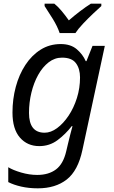

<svg xmlns="http://www.w3.org/2000/svg" viewBox="-20 -786 619 1046"><path d="M186 240Q137 240 95.5 230.5Q54 221 25 206V125Q51 141 95.5 154Q140 167 183 167Q245 167 285 137Q325 107 341 37L350 -1Q355 -24 362.5 -52Q370 -80 375 -99H371Q337 -55 293.5 -22.5Q250 10 194 10Q129 10 88.5 -36.5Q48 -83 48 -173Q48 -246 66 -313Q84 -380 118.5 -432.5Q153 -485 201.5 -515.5Q250 -546 311 -546Q365 -546 398 -518Q431 -490 447 -453H451L484 -536H551L429 31Q405 144 343.5 192Q282 240 186 240ZM223 -63Q257 -63 291 -88Q325 -113 353.5 -155.5Q382 -198 399 -252Q416 -306 416 -364Q416 -412 393.5 -442Q371 -472 318 -472Q278 -472 245 -446.5Q212 -421 188 -378Q164 -335 151 -281Q138 -227 138 -171Q138 -63 223 -63ZM305 -606Q292 -644 267 -684Q242 -724 223 -753V-766H276Q296 -750 316 -726Q336 -702 355 -675Q386 -702 417 -725.5Q448 -749 475 -766H532V-753Q515 -738 487 -711.5Q459 -685 432.5 -657Q406 -629 391 -606Z"/></svg>

Font: Noto Sans
Style: Italic
Weight: 400
Italic angle: -12°
Designer: Monotype Design Team
Foundry: Monotype Imaging Inc.
Version: Version 2.013; ttfautohint (v1.8.4.7-5d5b)